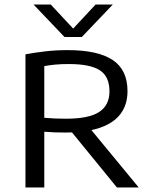

<svg xmlns="http://www.w3.org/2000/svg" viewBox="-20 -821 668 841"><path d="M91.5 0V-583Q130.5 -590.5 177.5 -596Q224.5 -601.5 276 -601.5Q408.5 -601.5 473.5 -558.2Q538.5 -515 538.5 -422Q538.5 -362 507.5 -321.5Q476.5 -281 416 -260.8Q355.5 -240.5 267 -240.5Q242 -240.5 219.8 -241.2Q197.5 -242 174 -244V0ZM492 0 264 -279.5H357L587.5 0ZM269 -301Q370 -301 414.8 -330.8Q459.5 -360.5 459.5 -420.5Q459.5 -486 417.2 -513.2Q375 -540.5 281.5 -540.5Q249 -540.5 223.8 -538.2Q198.5 -536 174 -531.5V-305Q200.5 -303 220 -302Q239.5 -301 269 -301ZM262.5 -659 127 -801H202.5L310.5 -685H290.5L398.5 -801H474L338.5 -659Z"/></svg>

Font: Encode Sans SC SemiExpanded
Style: Regular
Weight: 400
Width: 6
Designer: Multiple Designers
Foundry: Impallari Type
Version: Version 3.002